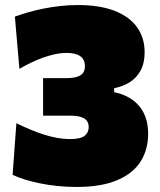

<svg xmlns="http://www.w3.org/2000/svg" viewBox="-20 -726 636 762"><path d="M283 16Q243 16 206 12Q169 8 136.5 1.2Q104 -5.5 77.2 -14Q50.5 -22.5 30 -32L45 -237Q71.5 -224 98.8 -212.5Q126 -201 153.2 -192.2Q180.5 -183.5 206.5 -178.8Q232.5 -174 257 -174Q299 -174 315.5 -186.8Q332 -199.5 332 -221Q332 -245 314.2 -256Q296.5 -267 258 -267Q231 -267 204.5 -267Q178 -267 151 -267V-416Q174.5 -416 197.2 -416Q220 -416 243 -416Q269 -416 285.2 -421Q301.5 -426 309.2 -436.2Q317 -446.5 317 -463Q317 -489.5 298.8 -502.8Q280.5 -516 245 -516Q222 -516 197.8 -510.8Q173.5 -505.5 149.5 -496.8Q125.5 -488 102.2 -476.8Q79 -465.5 57 -453L39 -660Q62 -668.5 90.2 -676.8Q118.5 -685 150.8 -691.5Q183 -698 217.8 -702Q252.5 -706 288 -706Q376.5 -706 435.5 -682.8Q494.5 -659.5 524.2 -617.5Q554 -575.5 554 -519Q554 -476 538.2 -446.5Q522.5 -417 495 -399.8Q467.5 -382.5 433 -376V-360Q459.5 -355 483.8 -343Q508 -331 527 -311.2Q546 -291.5 557 -262.5Q568 -233.5 568 -195Q568 -132.5 538 -85Q508 -37.5 445 -10.8Q382 16 283 16Z"/></svg>

Font: Commissioner Thin Black
Style: Regular
Weight: 900
Version: Version 1.000